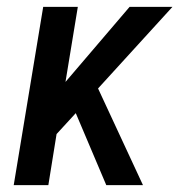

<svg xmlns="http://www.w3.org/2000/svg" viewBox="-20 -540 540 560"><path d="M290 0 201 -210 145 -149 121 0H20L106 -520H207L171 -301L358 -520H483L266 -282L397 0Z"/></svg>

Font: Iosevka Semibold Oblique
Style: Regular
Weight: 600
Italic angle: -9°
Monospace: yes
Designer: Belleve Invis
Foundry: Belleve Invis
Version: Version 32.5.0; ttfautohint (v1.8.4)